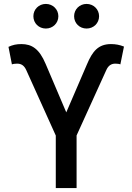

<svg xmlns="http://www.w3.org/2000/svg" viewBox="-20 -963 678 983"><path d="M114.7 -603.5 265.6 -269V0H372.1V-269.5L523.9 -603.5C534.2 -627 549.3 -637.2 570.8 -637.2C580.6 -637.2 592.3 -635.7 596.2 -633.3L614.7 -724.6C592.3 -733.4 572.3 -737.3 548.3 -737.3C483.9 -737.3 453.6 -701.2 425.3 -633.8L319.3 -387.7L213.9 -635.3C180.7 -714.4 142.1 -737.3 89.4 -737.3C64.5 -737.3 45.4 -733.4 23.4 -723.1L41 -633.3C45.4 -635.7 58.6 -637.2 67.4 -637.2C89.4 -637.2 104 -627.4 114.7 -603.5ZM423.3 -816.9C459 -816.9 487.3 -844.2 487.3 -879.9C487.3 -915 459 -942.9 423.3 -942.9C387.2 -942.9 359.4 -915 359.4 -879.9C359.4 -844.2 387.2 -816.9 423.3 -816.9ZM214.8 -816.9C250.5 -816.9 278.8 -844.2 278.8 -879.9C278.8 -915 250.5 -942.9 214.8 -942.9C178.7 -942.9 150.9 -915 150.9 -879.9C150.9 -844.2 178.7 -816.9 214.8 -816.9Z"/></svg>

Font: Inteeer Medium
Style: Regular
Weight: 500
Designer: Rasmus Andersson
Foundry: rsms
Version: Version 4.001;Glyphs 3.4 (3402)